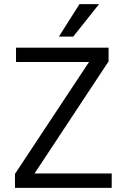

<svg xmlns="http://www.w3.org/2000/svg" viewBox="-20 -903 609 923"><path d="M332 -727H263L362 -883H456ZM517 0H52V-67L408 -605H57V-674H502V-608L146 -69H517Z"/></svg>

Font: Hind Kochi
Style: Regular
Weight: 400
Designer: Dhruvi Tolia
Foundry: Indian Type Foundry
Version: Version 0.702;PS 1.0;hotconv 1.0.81;makeotf.lib2.5.63406